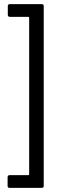

<svg xmlns="http://www.w3.org/2000/svg" viewBox="-20 -794 290 935"><path d="M183 121H27Q17 121 17 111V69Q17 59 27 59H118Q122 59 122 55V-708Q122 -712 118 -712H28Q18 -712 18 -722V-764Q18 -774 28 -774H183Q193 -774 193 -764V111Q193 121 183 121Z"/></svg>

Font: Barlow Condensed
Style: Regular
Weight: 400
Width: 3
Designer: Jeremy Tribby
Foundry: Tribby Type
Version: Version 1.500